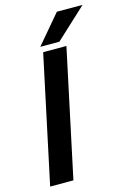

<svg xmlns="http://www.w3.org/2000/svg" viewBox="-127 -910 662 973"><g transform="rotate(-15 204.0 -423.5)"><path d="M11 0 153 -667H275L133 0ZM408 -847 246 -697H146L273 -847Z"/></g></svg>

Font: Epunda Sans SemiBold
Style: Italic
Weight: 600
Italic angle: -12.0243°
Designer: Simon Atzbach
Foundry: typofactur
Version: Version 2.204; ttfautohint (v1.8.4.7-5d5b)